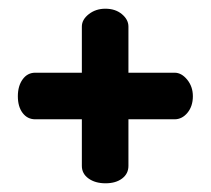

<svg xmlns="http://www.w3.org/2000/svg" viewBox="-20 -461 484 441"><path d="M168 -80V-187H61Q43 -187 32 -201.5Q21 -215.9 21 -240Q21 -263.5 32 -278.7Q43 -294 61 -294H168V-400Q168 -416 184 -428.5Q200 -441 222 -441Q245 -441 260 -428.5Q275 -416 275 -400V-294H381Q397 -294 410 -278Q423 -262 423 -240Q423 -217 410.6 -202Q398.2 -187 381 -187H275V-80Q275 -62 260.5 -51Q246 -40 222.4 -40Q198.7 -40 183.4 -51Q168 -62 168 -80Z"/></svg>

Font: Dosis
Style: Regular
Weight: 400
Designer: Edgar Tolentino, Pablo Impallari, Igino Marini
Foundry: Edgar Tolentino, Pablo Impallari, Igino Marini
Version: Version 1.007;Glyphs 3.1.1 (3134)